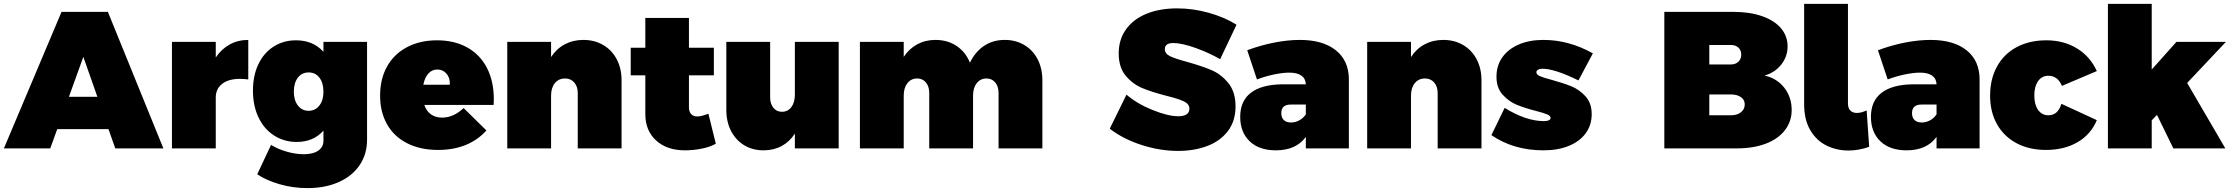

<svg xmlns="http://www.w3.org/2000/svg" viewBox="-30 -762 11451 986"><path d="M562 0 527 -99H264L228 0H-10L286 -701H524L809 0ZM324 -265H470L398 -470Z M1245 -557V-354Q1223 -357 1202 -357Q1144 -357 1111 -331.5Q1078 -306 1078 -261V0H853V-547H1078V-467Q1107 -510 1149.5 -533.5Q1192 -557 1245 -557Z M1855 -547V-45Q1855 30 1816.5 86.5Q1778 143 1708.5 173.5Q1639 204 1549 204Q1474 204 1405.5 184Q1337 164 1291 133L1362 -18Q1397 4 1443 17Q1489 30 1529 30Q1578 30 1604.5 11.5Q1631 -7 1631 -39V-91Q1579 -33 1494 -33Q1430 -33 1378.5 -65.5Q1327 -98 1298 -158Q1269 -218 1269 -297Q1269 -374 1297 -432.5Q1325 -491 1375.5 -523Q1426 -555 1490 -555Q1578 -555 1631 -496V-547ZM1631 -291Q1631 -336 1610.5 -363Q1590 -390 1555 -390Q1520 -390 1499.5 -363Q1479 -336 1479 -291Q1479 -247 1500 -220Q1521 -193 1555 -193Q1589 -193 1610 -220Q1631 -247 1631 -291Z M2506 -252Q2506 -233 2505 -223H2149Q2160 -191 2183.5 -174.5Q2207 -158 2240 -158Q2299 -158 2351 -207L2468 -92Q2424 -43 2361.5 -17.5Q2299 8 2220 8Q2128 8 2060.5 -26.5Q1993 -61 1957.5 -124Q1922 -187 1922 -271Q1922 -357 1958 -421Q1994 -485 2060.5 -520Q2127 -555 2214 -555Q2304 -555 2370 -518Q2436 -481 2471 -412.5Q2506 -344 2506 -252ZM2216 -405Q2188 -405 2169.5 -384Q2151 -363 2144 -327H2280Q2282 -361 2263.5 -383Q2245 -405 2216 -405Z M3162 -349V0H2937V-284Q2937 -318 2919 -338.5Q2901 -359 2872 -359Q2839 -359 2819.5 -335Q2800 -311 2800 -271V0H2575V-547H2800V-469Q2828 -512 2870.5 -534.5Q2913 -557 2966 -557Q3023 -557 3067.5 -531Q3112 -505 3137 -458Q3162 -411 3162 -349Z M3646 -24Q3619 -8 3575.5 1Q3532 10 3487 10Q3395 10 3339.5 -40.5Q3284 -91 3284 -176V-375H3209V-517H3284V-670H3508V-517H3636V-375H3508V-210Q3508 -188 3520 -175.5Q3532 -163 3552 -164Q3571 -164 3608 -178Z M4277 -547V0H4052V-76Q4025 -34 3984 -12Q3943 10 3891 10Q3835 10 3792 -16Q3749 -42 3724.5 -89Q3700 -136 3700 -198V-547H3925V-263Q3925 -229 3941.5 -208.5Q3958 -188 3985 -188Q4016 -188 4034 -212Q4052 -236 4052 -276V-547Z M5323 -349V0H5098V-284Q5098 -318 5081 -338.5Q5064 -359 5036 -359Q5005 -359 4986 -335Q4967 -311 4967 -271V0H4742V-284Q4742 -318 4725 -338.5Q4708 -359 4680 -359Q4649 -359 4630 -335Q4611 -311 4611 -271V0H4386V-547H4611V-470Q4639 -512 4680.5 -534.5Q4722 -557 4774 -557Q4836 -557 4882.5 -526Q4929 -495 4951 -440Q4978 -496 5023.5 -526.5Q5069 -557 5130 -557Q5186 -557 5230 -531Q5274 -505 5298.5 -458Q5323 -411 5323 -349Z M5995 -541Q5952 -541 5952 -510Q5952 -486 5979.5 -473Q6007 -460 6067 -444Q6142 -423 6191.5 -402Q6241 -381 6278 -335.5Q6315 -290 6315 -216Q6315 -140 6275.5 -88.5Q6236 -37 6169 -12Q6102 13 6020 13Q5927 13 5832.5 -17.5Q5738 -48 5669 -101L5755 -276Q5808 -230 5888 -197.5Q5968 -165 6022 -165Q6048 -165 6063 -174.5Q6078 -184 6078 -204Q6078 -228 6049.5 -241.5Q6021 -255 5960 -270Q5886 -289 5836.5 -309.5Q5787 -330 5751 -373Q5715 -416 5715 -488Q5715 -558 5752 -610.5Q5789 -663 5857 -691Q5925 -719 6015 -719Q6097 -719 6178.5 -696Q6260 -673 6320 -635L6236 -458Q6179 -491 6109 -516Q6039 -541 5995 -541Z M6897 -354V0H6676V-59Q6626 10 6522 10Q6436 10 6387.5 -36.5Q6339 -83 6339 -162Q6339 -243 6393 -285Q6447 -327 6551 -329H6676Q6675 -358 6653.5 -373.5Q6632 -389 6591 -389Q6559 -389 6514.5 -380Q6470 -371 6425 -354L6375 -504Q6445 -530 6514.5 -543.5Q6584 -557 6645 -557Q6764 -557 6830.5 -503.5Q6897 -450 6897 -354ZM6676 -175V-225H6598Q6550 -225 6550 -181Q6550 -158 6563 -145.5Q6576 -133 6600 -133Q6622 -133 6642.5 -144Q6663 -155 6676 -175Z M7578 -349V0H7353V-284Q7353 -318 7335 -338.5Q7317 -359 7288 -359Q7255 -359 7235.5 -335Q7216 -311 7216 -271V0H6991V-547H7216V-469Q7244 -512 7286.5 -534.5Q7329 -557 7382 -557Q7439 -557 7483.5 -531Q7528 -505 7553 -458Q7578 -411 7578 -349Z M7891 -409Q7877 -409 7868.5 -404Q7860 -399 7860 -391Q7860 -379 7878 -371Q7896 -363 7938 -352Q7997 -336 8039 -319Q8081 -302 8112.5 -267Q8144 -232 8144 -176Q8144 -120 8113.5 -78Q8083 -36 8027 -13Q7971 10 7896 10Q7743 10 7629 -68L7697 -208Q7807 -140 7899 -140Q7915 -140 7924 -144.5Q7933 -149 7933 -156Q7933 -167 7915.5 -174.5Q7898 -182 7859 -192Q7800 -207 7759 -224Q7718 -241 7686.5 -276Q7655 -311 7655 -368Q7655 -425 7685 -467.5Q7715 -510 7769.5 -533.5Q7824 -557 7896 -557Q8027 -557 8150 -488L8076 -349Q7954 -409 7891 -409Z M9150 -524Q9150 -472 9118 -431Q9086 -390 9032 -374Q9095 -360 9133 -311.5Q9171 -263 9171 -197Q9171 -138 9136 -93Q9101 -48 9037.5 -24Q8974 0 8889 0H8517V-701H8872Q8956 -701 9019 -679Q9082 -657 9116 -617Q9150 -577 9150 -524ZM8912 -482Q8912 -504 8897.5 -517.5Q8883 -531 8859 -531H8748V-431H8859Q8883 -431 8897.5 -445Q8912 -459 8912 -482ZM8930 -226Q8930 -249 8910.5 -263Q8891 -277 8859 -277H8748V-170H8859Q8891 -170 8910.5 -185.5Q8930 -201 8930 -226Z M9506 -182Q9528 -182 9556 -195L9569 -8Q9515 11 9463 11Q9401 11 9349 -15Q9297 -41 9266 -94.5Q9235 -148 9235 -227V-742H9460V-232Q9460 -206 9472.5 -194Q9485 -182 9506 -182Z M10136 -354V0H9915V-59Q9865 10 9761 10Q9675 10 9626.5 -36.5Q9578 -83 9578 -162Q9578 -243 9632 -285Q9686 -327 9790 -329H9915Q9914 -358 9892.5 -373.5Q9871 -389 9830 -389Q9798 -389 9753.5 -380Q9709 -371 9664 -354L9614 -504Q9684 -530 9753.5 -543.5Q9823 -557 9884 -557Q10003 -557 10069.5 -503.5Q10136 -450 10136 -354ZM9915 -175V-225H9837Q9789 -225 9789 -181Q9789 -158 9802 -145.5Q9815 -133 9839 -133Q9861 -133 9881.5 -144Q9902 -155 9915 -175Z M10489 -373Q10456 -373 10436.5 -345.5Q10417 -318 10417 -272Q10417 -225 10436.5 -197.5Q10456 -170 10489 -170Q10539 -170 10556 -229L10738 -145Q10708 -72 10639.5 -32Q10571 8 10477 8Q10391 8 10326 -26.5Q10261 -61 10225.5 -124Q10190 -187 10190 -271Q10190 -356 10225.5 -420.5Q10261 -485 10326.5 -520Q10392 -555 10479 -555Q10568 -555 10636 -513.5Q10704 -472 10738 -397L10559 -321Q10537 -373 10489 -373Z M11401 -547 11202 -336 11398 0H11131L11047 -172L11020 -144V0H10795V-742H11020V-405L11147 -547Z"/></svg>

Font: Argentum Sans Black
Style: Regular
Weight: 900
Designer: Julieta Ulanovsky (Modified by Cristiano Sobral)
Foundry: Julieta Ulanovsky
Version: Version 1.000; ttfautohint (v1.5.65-e2d9)